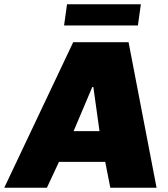

<svg xmlns="http://www.w3.org/2000/svg" viewBox="-64 -885 793 905"><path d="M-44 0 281 -686H542L674 0H456L432 -122H214L157 0ZM283 -267H405L376 -475H371ZM238 -765 252 -865H600L586 -765Z"/></svg>

Font: Chivo Medium Black
Style: Italic
Weight: 900
Italic angle: -8.05°
Version: Version 2.002